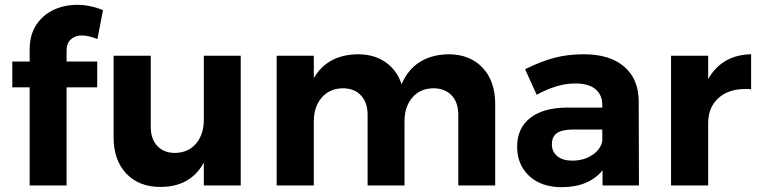

<svg xmlns="http://www.w3.org/2000/svg" viewBox="-20 -769 3144 796"><path d="M256 -559V-514H383V-407H256V0H103V-407H31V-514H103V-565Q103 -623 129.5 -664.5Q156 -706 201 -727.5Q246 -749 301 -749Q353 -749 407 -727L384 -607Q369 -613 352 -617.5Q335 -622 320 -622Q292 -622 274 -606Q256 -590 256 -559Z M978 -538V0H825V-95Q770 6 645 6Q556 6 503.5 -49.5Q451 -105 451 -200V-538H605V-244Q605 -193 632 -164Q659 -135 706 -135Q761 -136 793 -174Q825 -212 825 -272V-538Z M2033 -338V0H1880V-293Q1880 -345 1852 -374Q1824 -403 1776 -403Q1721 -402 1689 -364Q1657 -326 1657 -266V0H1504V-293Q1504 -344 1476.5 -373.5Q1449 -403 1401 -403Q1346 -402 1313.5 -364Q1281 -326 1281 -266V0H1127V-538H1281V-445Q1337 -542 1463 -544Q1531 -544 1578 -511.5Q1625 -479 1645 -420Q1671 -481 1720.5 -512Q1770 -543 1839 -544Q1928 -544 1980.5 -488.5Q2033 -433 2033 -338Z M2478 0V-63Q2451 -29 2408 -11Q2365 7 2309 7Q2224 7 2174 -39.5Q2124 -86 2124 -161Q2124 -237 2177.5 -279.5Q2231 -322 2329 -323H2477V-333Q2477 -376 2448.5 -399.5Q2420 -423 2365 -423Q2290 -423 2205 -376L2157 -482Q2221 -514 2277 -529Q2333 -544 2400 -544Q2508 -544 2567.5 -493Q2627 -442 2628 -351L2629 0ZM2477 -184V-232H2356Q2311 -232 2289.5 -217.5Q2268 -203 2268 -171Q2268 -140 2290.5 -121.5Q2313 -103 2352 -103Q2400 -103 2435 -126Q2470 -149 2477 -184Z M3094 -544V-399Q3086 -400 3070 -400Q2999 -400 2957.5 -361.5Q2916 -323 2916 -259V0H2762V-538H2916V-441Q2944 -491 2989 -517Q3034 -543 3094 -544Z"/></svg>

Font: Montserrat SemiBold
Style: Regular
Weight: 600
Designer: Julieta Ulanovsky
Foundry: Julieta Ulanovsky
Version: Version 6.001